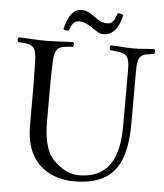

<svg xmlns="http://www.w3.org/2000/svg" viewBox="-56 -855 780 914"><g transform="rotate(5 334.0 -398.0)"><path d="M422.5 -753C403.5 -753 386.5 -760 370.5 -772C350.5 -786 328.5 -806 298.5 -806C255.5 -806 232.5 -767 218.5 -708C224.5 -702 234.5 -701 245.5 -703C255.5 -736 265.5 -751 291.5 -751C308.5 -751 327.5 -743 345.5 -732C366.5 -718 387.5 -700 409.5 -700C455.5 -700 484.5 -739 496.5 -799C490.5 -803 480.5 -806 469.5 -805C455.5 -763 444.5 -753 422.5 -753ZM179 -269V-383C179 -433 179 -475 181 -536C183 -619 200 -624 270 -627C276 -633 276 -644 270 -650C221 -649 190.7 -645 140 -645C89.3 -645 60 -649 10 -650C4 -644 4 -633 10 -627C80 -624 96 -619 98 -536C100 -453 100 -404 100 -321V-236C100 -32 242 10 332 10C537 10 580 -117 580 -295V-536C580 -619 598 -620 658 -627C664 -633 664 -644 658 -650C609 -649 598.3 -645 560 -645C517.1 -645 500 -649 450 -650C444 -644 444 -633 450 -627C525 -620 542 -619 542 -536V-277C542 -165 521 -21 352 -21C304 -21 264 -47 234 -76C185 -123 179 -204 179 -269Z"/></g></svg>

Font: Libertinus Serif Display
Style: Regular
Weight: 400
Designer: Philipp H. Poll
Foundry: Khaled Hosny
Version: Version 6.1